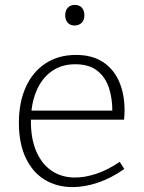

<svg xmlns="http://www.w3.org/2000/svg" viewBox="-20 -756 587 783"><path d="M276 7Q212 7 162.5 -23Q113 -53 85 -112Q57 -171 57 -255Q57 -339 85.5 -401.5Q114 -464 166.5 -498Q219 -532 290 -532Q356 -532 400 -503Q444 -474 466 -423Q488 -372 488 -306Q488 -298 487.5 -289.5Q487 -281 486 -268H90V-305H447L438 -299Q439 -351 425 -395.5Q411 -440 377.5 -467Q344 -494 287 -494Q230 -494 189.5 -464.5Q149 -435 127.5 -382.5Q106 -330 106 -261Q106 -189 128.5 -137.5Q151 -86 191.5 -59Q232 -32 286 -32Q327 -32 373.5 -47.5Q420 -63 468 -96L487 -67Q433 -29 379 -11Q325 7 276 7ZM284 -652Q267 -652 256.5 -663Q246 -674 246 -693Q246 -714 257 -725Q268 -736 285 -736Q303 -736 313.5 -725Q324 -714 324 -693Q324 -673 312.5 -662.5Q301 -652 284 -652Z"/></svg>

Font: Bitter Thin Light
Style: Regular
Weight: 300
Version: Version 2.002